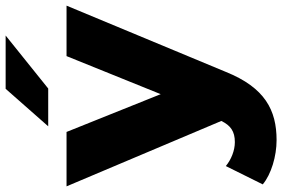

<svg xmlns="http://www.w3.org/2000/svg" viewBox="-191 -618 1001 681"><g transform="rotate(-90 309.5 -277.5)"><path d="M182 -542H-11L221 7C205 40 184 55 146 55C116 55 84 42 61 23L-4 154C32 184 96 203 153 203C259 203 339 162 395 23L630 -542H451L316 -208ZM336 -607 524 -758H335L202 -607Z"/></g></svg>

Font: Montserrat-Alt1 ExtBd
Style: Regular
Weight: 800
Designer: Differentunic
Foundry: Differentunic
Version: Version 7.222